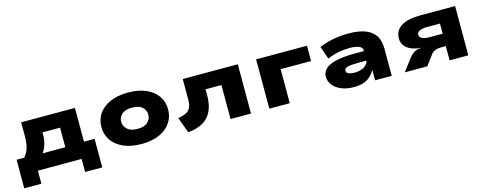

<svg xmlns="http://www.w3.org/2000/svg" viewBox="-28 -1144 4794 1904"><g transform="rotate(-15 2369.0 -191.5)"><path d="M49 134V-159H127Q150 -186 163.5 -214.5Q177 -243 183 -280.5Q189 -318 189 -371V-506H741V-159H850V134H674V0H225V134ZM314 -154H548V-355H367V-319Q367 -276 352.5 -230Q338 -184 314 -154Z M1288 11Q1179 11 1102 -24Q1025 -59 985 -119Q945 -179 945 -254Q945 -330 985 -389Q1025 -448 1101.5 -482.5Q1178 -517 1288 -517Q1398 -517 1474 -482.5Q1550 -448 1590 -389Q1630 -330 1630 -254Q1630 -179 1590.5 -119Q1551 -59 1474.5 -24Q1398 11 1288 11ZM1288 -144Q1359 -144 1393 -177Q1427 -210 1427 -254Q1427 -299 1393 -330.5Q1359 -362 1288 -362Q1217 -362 1182.5 -330.5Q1148 -299 1148 -254Q1148 -210 1183 -177Q1218 -144 1288 -144Z M1764 18 1705 -143Q1746 -150 1774 -161Q1802 -172 1818 -190Q1834 -208 1841 -233.5Q1848 -259 1848 -294V-506H2413V0H2203V-349H2040V-286Q2040 -216 2023 -162Q2006 -108 1972 -70Q1938 -32 1886 -10Q1834 12 1764 18Z M2601 0V-506H3123V-349H2811V0Z M3466 11Q3396 11 3341 -11.5Q3286 -34 3255 -73Q3224 -112 3224 -161Q3224 -206 3258 -239.5Q3292 -273 3369.5 -291Q3447 -309 3577 -309H3682V-211H3588Q3543 -211 3512 -209Q3481 -207 3462.5 -202.5Q3444 -198 3435.5 -189Q3427 -180 3427 -167Q3427 -148 3448.5 -137Q3470 -126 3513 -126Q3551 -126 3584 -138Q3617 -150 3636.5 -172.5Q3656 -195 3656 -225V-310Q3656 -346 3622 -360.5Q3588 -375 3523 -375Q3464 -375 3408.5 -364Q3353 -353 3295 -328L3249 -460Q3297 -479 3346 -492Q3395 -505 3447 -511Q3499 -517 3554 -517Q3651 -517 3719 -492.5Q3787 -468 3822.5 -415.5Q3858 -363 3858 -276V0H3687V-104H3685Q3664 -67 3634.5 -41Q3605 -15 3564.5 -2Q3524 11 3466 11Z M3992 0 4087 -125Q4113 -159 4142.5 -175Q4172 -191 4207 -191H4216L4214 -193Q4164 -196 4120 -212Q4076 -228 4049 -260Q4022 -292 4022 -341Q4022 -421 4090.5 -463.5Q4159 -506 4288 -506H4644V0H4452V-146H4398Q4370 -146 4346.5 -137.5Q4323 -129 4306 -111L4223 0ZM4326 -273H4454V-377H4326Q4273 -377 4245 -363.5Q4217 -350 4217 -325Q4217 -299 4245 -286Q4273 -273 4326 -273Z"/></g></svg>

Font: Nunito Sans 7pt Expanded Black
Style: Regular
Weight: 900
Width: 7
Designer: Vernon Adams
Foundry: Vernon Adams
Version: Version 3.101;gftools[0.9.27]